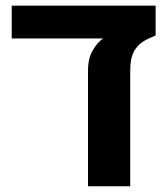

<svg xmlns="http://www.w3.org/2000/svg" viewBox="-20 -651 587 671"><path d="M304.2 -475.1Q318.4 -500.5 339.8 -516.6H21V-631.3H523.9V-526.9Q498.5 -517.1 481.7 -506.6Q464.8 -496.1 455.1 -481.9Q444.3 -467.8 439.7 -448.7Q435.1 -429.7 435.1 -402.3V0H287.6V-404.8Q287.6 -447.3 304.2 -475.1Z"/></svg>

Font: Viking Open Sans
Style: Bold
Weight: 700
Foundry: Ascender Corporation
Version: Version 2.001